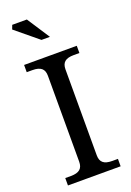

<svg xmlns="http://www.w3.org/2000/svg" viewBox="-173 -988 713 1048"><g transform="rotate(-20 183.0 -464.0)"><path d="M234 -101V-600C234 -640 255 -658 303 -658H336V-700H30V-658H63C111 -658 132 -640 132 -600V-101C132 -61 111 -43 63 -43H30V0H336V-43H303C255 -43 234 -61 234 -101ZM35 -904 166 -796H215L129 -928H44Z"/></g></svg>

Font: LT Superior Serif Medium
Style: Regular
Weight: 500
Designer: Daniel Lyons
Foundry: LyonsType
Version: Version 2.120;FEAKit 1.0